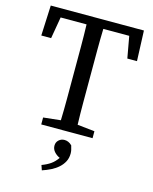

<svg xmlns="http://www.w3.org/2000/svg" viewBox="-133 -756 872 1095"><g transform="rotate(15 302.5 -208.5)"><path d="M352 -618Q350 -554 350 -489.5Q350 -425 350 -359V-310Q350 -245 350 -181Q350 -117 352 -52L454 -41V0H151V-41L253 -52Q255 -115 255 -179.5Q255 -244 255 -310V-359Q255 -424 255 -488.5Q255 -553 253 -618H100L78 -490H20L28 -669H578L585 -490H528L505 -618ZM212 223Q242 212 263.5 197Q285 182 302 157Q282 148 268.5 132.5Q255 117 255 97Q255 77 269 64Q283 51 303 51Q314 51 325 55.5Q336 60 347 71Q352 87 354 97Q356 107 356 117Q356 144 345 165Q334 186 315.5 202.5Q297 219 273 231Q249 243 222 252Z"/></g></svg>

Font: SourceSerifPro
Style: Book
Weight: 400
Designer: Frank Grießhammer
Foundry: Adobe Systems Incorporated
Version: Version 1.014;PS Version 1.0;hotconv 1.0.73;makeotf.lib2.5.5